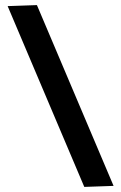

<svg xmlns="http://www.w3.org/2000/svg" viewBox="-20 -730 476 754"><path d="M426 0 125 -710 10 -706 311 4Z"/></svg>

Font: Catamaran Thin SemiBold
Style: Regular
Weight: 600
Version: Version 2.000